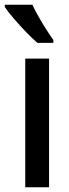

<svg xmlns="http://www.w3.org/2000/svg" viewBox="-41 -786 291 806"><path d="M165 0H65V-540H165ZM95 -766Q105 -744 121 -716Q137 -688 153.5 -662Q170 -636 183 -618V-606H116Q96 -623 69 -651Q42 -679 17 -708Q-8 -737 -21 -757V-766Z"/></svg>

Font: Avrile Sans Condensed Medium
Style: Regular
Weight: 500
Width: 3
Designer: Monotype Design Team
Foundry: Monotype Imaging Inc.
Version: Version 2.001;September 10, 2019;FontCreator 11.5.0.2425 64-